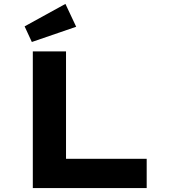

<svg xmlns="http://www.w3.org/2000/svg" viewBox="-20 -963 864 983"><path d="M148 0V-700H318V-150H731V0ZM143 -748 106 -828 315 -943 370 -826Z"/></svg>

Font: Lexend Peta
Style: Bold
Weight: 700
Designer: Bonnie Shaver-Troup, Thomas Jockin
Foundry: Lexend
Version: Version 1.007